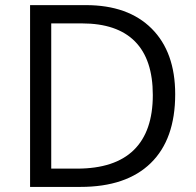

<svg xmlns="http://www.w3.org/2000/svg" viewBox="-20 -734 769 754"><path d="M668 -363.8Q668 -187 572 -93.5Q476.1 0 295.9 0H98.1V-713.9H316.9Q483.4 -713.9 575.7 -621.6Q668 -529.3 668 -363.8ZM580.1 -360.8Q580.1 -500.5 510 -571.3Q439.9 -642.1 301.8 -642.1H181.2V-71.8H282.2Q430.7 -71.8 505.4 -144.8Q580.1 -217.8 580.1 -360.8Z"/></svg>

Font: Sahel FD
Style: FD
Weight: 400
Foundry: Saber Rastikerdar (saber.rastikerdar@gmail.com)
Version: Version 3.3.1